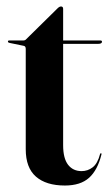

<svg xmlns="http://www.w3.org/2000/svg" viewBox="-20 -564 341 593"><path d="M53 -422.5 9.5 -431.5Q4.5 -432.5 4.5 -435.5Q4.5 -439 8 -439H52Q58 -439 61.5 -443.5L158 -538.5Q163.5 -544 168.5 -544Q175 -544 175 -536.5V-439H290Q295 -439 295 -435Q295 -428.5 282.5 -428.5H175V-115.5Q175 -75 190.2 -55.2Q205.5 -35.5 232 -35.5Q251 -35.5 266.2 -47.2Q281.5 -59 289 -88Q290 -91 292 -90.8Q294 -90.5 293.5 -87.5Q281.5 -38.5 255 -14.8Q228.5 9 180.5 9Q122.5 9 91 -18.5Q59.5 -46 59.5 -103V-413Q59.5 -421.5 53 -422.5Z"/></svg>

Font: Fraunces 144pt S000 SemiBold
Style: Regular
Weight: 600
Version: Version 1.000; ttfautohint (v1.8.3)